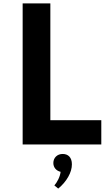

<svg xmlns="http://www.w3.org/2000/svg" viewBox="-20 -845 632 1123"><path d="M572.5 0V-142H274.5V-825H112.5V0ZM320.5 258C345 238 364.5 215 379 189.5C393.5 164 400.5 139.5 400.5 116C400.5 75.5 378.5 55.5 346.5 55.5C314.5 55.5 292 78 292 108.5C292 134.5 309 154 334.5 160C333 173.5 328.5 188.5 321 204C313.5 219.5 305.5 231 298 239.5Z"/></svg>

Font: Spartan
Style: Bold
Weight: 700
Designer: Matt Bailey, Mirko Velimirovic
Foundry: Matt Bailey
Version: Version 1.003